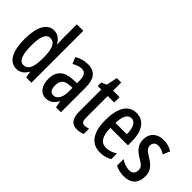

<svg xmlns="http://www.w3.org/2000/svg" viewBox="-13 -1369 1988 1988"><g transform="rotate(45 980.5 -375.0)"><path d="M198 10C250 10 286 -15 316 -66H322L334 0H411V-760H316V-550C316 -527 318 -503 320 -470H316C288 -522 244 -550 195 -550C96 -550 40 -448 40 -270C40 -90 95 10 198 10ZM223 -70C164 -70 137 -138 137 -270C137 -398 163 -466 221 -466C287 -466 316 -407 316 -278V-248C315 -128 284 -70 223 -70Z M691 -550C639 -550 588 -536 544 -509L574 -438C615 -461 647 -472 679 -472C727 -472 748 -436 748 -363V-330L684 -327C570 -322 506 -263 506 -154C506 -68 543 10 628 10C686 10 725 -18 755 -74H757L771 0H843V-362C843 -484 797 -550 691 -550ZM704 -260 749 -263V-210C749 -120 715 -67 663 -67C625 -67 603 -94 603 -155C603 -220 636 -257 704 -260Z M1114 -74C1077 -74 1067 -98 1067 -148V-461H1162V-540H1067V-659H1002L977 -537L920 -512V-461H972V-142C972 -40 1006 10 1084 10C1116 10 1145 3 1169 -9V-86C1149 -78 1131 -74 1114 -74Z M1405 -549C1287 -549 1225 -449 1225 -266C1225 -106 1281 10 1423 10C1471 10 1515 -1 1555 -25V-108C1512 -81 1474 -69 1432 -69C1357 -69 1321 -128 1319 -248H1576V-309C1576 -447 1518 -549 1405 -549ZM1405 -473C1461 -473 1487 -406 1487 -321H1320C1324 -426 1354 -473 1405 -473Z M1931 -149C1931 -233 1884 -273 1819 -314C1755 -353 1738 -371 1738 -408C1738 -445 1762 -469 1802 -469C1838 -469 1867 -455 1897 -436L1929 -513C1888 -538 1847 -550 1799 -550C1706 -550 1644 -494 1644 -406C1644 -323 1686 -280 1755 -239C1821 -203 1836 -180 1836 -143C1836 -100 1811 -74 1768 -74C1722 -74 1676 -92 1645 -116V-20C1678 -2 1720 10 1771 10C1871 10 1931 -44 1931 -149Z"/></g></svg>

Font: Noto Sans Gujarati ExtraCondensed Medium
Style: Regular
Weight: 500
Width: 2
Designer: Jelle Bosma - Monotype Design Team, Universal Thirst
Foundry: Monotype Imaging Inc.
Version: Version 2.106